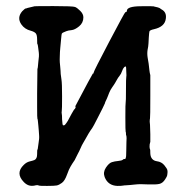

<svg xmlns="http://www.w3.org/2000/svg" viewBox="-20 -588 587 631"><path d="M325 -249 317 -232Q317 -232 301.5 -201.5Q286 -171 283 -167Q280 -163 277 -158.5Q274 -154 271 -149Q268 -144 262.5 -134Q257 -124 253 -117.5Q249 -111 245 -101.5Q241 -92 235 -81Q229 -70 227.5 -66Q226 -62 222.5 -57.5Q219 -53 217.5 -50Q216 -47 211.5 -40Q207 -33 200 -13.5Q193 6 183.5 13Q174 20 166.5 21.5Q159 23 134.5 23Q110 23 108 22Q104 19 93 22Q73 26 58 10Q30 -19 58 -46Q67 -55 77.5 -57.5Q88 -60 93 -62Q102 -66 102 -81Q102 -96 103 -96Q104 -96 105 -105.5Q106 -115 107 -120Q108 -125 108.5 -131.5Q109 -138 108.5 -143.5Q108 -149 107.5 -158Q107 -167 106 -175.5Q105 -184 104.5 -190.5Q104 -197 103 -197.5Q102 -198 102 -236Q102 -274 102 -281L103 -362Q104 -362 104.5 -369Q105 -376 106 -385Q109 -404 107.5 -415.5Q106 -427 105 -435Q104 -443 103 -443Q102 -443 102 -458.5Q102 -474 97 -479Q92 -484 81 -487Q61 -492 50 -508Q35 -530 53 -551Q62 -560 64 -560Q66 -560 71 -562L92 -567Q90 -568 155 -568Q220 -568 227 -565Q234 -562 244 -552Q254 -542 254 -531Q254 -513 240 -501.5Q226 -490 215 -489Q204 -488 198 -485.5Q192 -483 188.5 -481.5Q185 -480 183.5 -478Q182 -476 180.5 -456.5Q179 -437 178 -429.5Q177 -422 177 -417Q177 -412 176.5 -402Q176 -392 176.5 -383.5Q177 -375 178 -367.5Q179 -360 179 -355.5Q179 -351 179.5 -345Q180 -339 182 -326.5Q184 -314 184 -271Q184 -228 183 -223Q182 -218 183 -214Q184 -210 184 -196Q185 -176 187.5 -176Q190 -176 191.5 -176.5Q193 -177 194.5 -179Q196 -181 198 -183.5Q200 -186 203 -191Q207 -199 215 -213.5Q223 -228 223.5 -228Q224 -228 225 -229Q230 -235 228 -238H227Q284 -346 285 -346Q288 -346 288 -350Q288 -354 339 -451Q390 -548 392 -548Q397 -548 397 -553Q398 -567 441.5 -567.5Q485 -568 486 -567Q487 -566 491 -565.5Q495 -565 497.5 -564Q500 -563 502 -562.5Q504 -562 504.5 -561.5Q505 -561 511 -557Q528 -548 525 -527Q522 -500 486 -492Q472 -489 471 -484.5Q470 -480 469 -464.5Q468 -449 468 -445.5Q468 -442 467 -435Q466 -428 465 -424Q463 -411 465.5 -397Q468 -383 468.5 -379Q469 -375 469.5 -370.5Q470 -366 471 -357Q472 -348 474 -341V-272Q474 -203 473 -199Q472 -195 472 -188L473 -178L474 -147V-122Q471 -113 471.5 -105.5Q472 -98 473 -98Q474 -98 474 -84Q475 -61 496 -58Q511 -56 520 -45Q529 -34 530 -29Q531 -24 530.5 -20Q530 -16 529.5 -12Q529 -8 523 1Q515 14 503.5 16.5Q492 19 466 18Q440 17 434 17.5Q428 18 422.5 18.5Q417 19 408 20Q399 21 394 21Q389 21 384 22Q379 23 366 23Q335 22 324 -6Q318 -22 328 -37Q338 -52 347.5 -55Q357 -58 368.5 -59Q380 -60 383.5 -63Q387 -66 388 -65.5Q389 -65 391 -65.5Q393 -66 393.5 -70Q394 -74 394.5 -75Q395 -76 395 -93.5Q395 -111 395.5 -121Q396 -131 396 -134Q396 -137 395.5 -140.5Q395 -144 394.5 -144Q394 -144 394 -149Q394 -154 393 -155Q392 -156 392 -202.5Q392 -249 393 -251Q394 -253 394 -292.5Q394 -332 395 -335Q396 -338 395 -352Q395 -370 393 -369Q392 -371 388 -367Q384 -363 381 -354Q378 -345 373 -339Q368 -333 364 -325.5Q360 -318 358 -315Q356 -312 354.5 -309.5Q353 -307 348 -300Q343 -293 339 -283.5Q335 -274 334.5 -272Q334 -270 331.5 -264.5Q329 -259 327 -255Q325 -251 325 -250Z"/></svg>

Font: TT2020 Style E
Style: Regular
Weight: 400
Version: Version 00.2